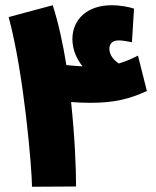

<svg xmlns="http://www.w3.org/2000/svg" viewBox="-20 -711 593 732"><path d="M270 0C270 -71 265 -191 251 -322C279 -320 298 -319 324 -319C415 -319 472 -333 540 -364L506 -499C481 -486 459 -477 433 -469C413 -482 397 -502 397 -525C397 -547 411 -557 434 -557C447 -557 467 -553 483 -550L491 -678C474 -684 440 -691 405 -691C314 -691 256 -638 256 -562C256 -520 274 -483 295 -458C273 -459 252 -461 233 -463C220 -544 203 -623 181 -691L13 -646C72 -428 102 -63 102 1Z"/></svg>

Font: Noto Sans Arabic SemCond Blk
Style: Regular
Weight: 900
Width: 4
Designer: Monotype Design Team, Nadine Chahine, Nizar Qandah and Khaled Hosny
Foundry: Monotype Imaging Inc.
Version: Version 2.012